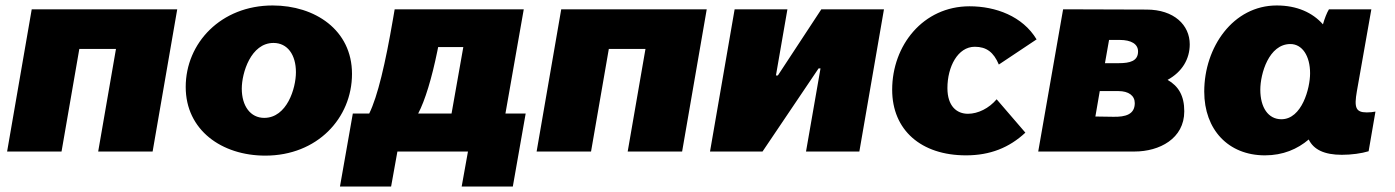

<svg xmlns="http://www.w3.org/2000/svg" viewBox="-20 -554 5102 702"><path d="M6 0H205L270 -375H404L339 0H538L628 -520H96Z M950 15C1140 15 1267 -122 1267 -284C1267 -445 1131 -534 977 -534C788 -534 659 -397 659 -236C659 -78 791 15 950 15ZM946 -123C896 -123 864 -166 864 -230C864 -287 897 -397 980 -397C1031 -397 1062 -354 1062 -290C1062 -231 1029 -123 946 -123Z M1223 128H1410L1433 0H1691L1668 128H1855L1902 -139H1828L1895 -520H1423L1417 -485C1389 -322 1361 -202 1330 -139H1270ZM1509 -139C1534 -186 1559 -269 1579 -367L1582 -382H1674L1631 -139Z M1942 0H2141L2206 -375H2340L2275 0H2474L2564 -520H2032Z M2576 0H2768L2973 -304H2980L2927 0H3122L3212 -520H2983L2824 -278H2817L2859 -520H2666Z M3512 14C3600 14 3670 -14 3729 -69L3624 -191C3596 -158 3556 -138 3519 -138C3478 -138 3444 -166 3444 -232C3444 -310 3482 -383 3544 -383C3587 -383 3613 -363 3632 -318L3770 -410C3719 -495 3620 -531 3525 -531C3355 -531 3242 -388 3242 -226C3242 -78 3348 14 3512 14Z M3776 0H4128C4219 0 4310 -47 4310 -147C4310 -204 4289 -239 4249 -262C4302 -291 4330 -338 4330 -392C4330 -462 4273 -519 4172 -519L3867 -520ZM3985 -128 4001 -221H4069C4107 -221 4129 -204 4129 -177C4129 -136 4096 -126 4050 -127ZM4020 -323 4035 -408H4074C4116 -408 4141 -393 4141 -366C4141 -331 4112 -323 4070 -323Z M4886 12C4921 12 4958 7 4984 -1L5009 -146C4999 -144 4989 -143 4977 -143C4936 -143 4931 -162 4941 -220L4994 -520H4839C4831 -507 4823 -486 4817 -465C4779 -508 4722 -534 4648 -534C4489 -534 4383 -382 4383 -219C4383 -80 4471 14 4605 14C4671 14 4724 -9 4765 -44C4783 -7 4822 12 4886 12ZM4698 -393C4741 -393 4770 -350 4770 -286C4770 -231 4740 -118 4665 -118C4617 -118 4588 -161 4588 -226C4588 -284 4619 -393 4698 -393Z"/></svg>

Font: Fixel Display Black
Style: Italic
Weight: 900
Italic angle: -10°
Designer: AlfaBravo + MacPaw
Foundry: Kyrylo Tkachov, Marchela Mozhyna, Serhii Makarenko, Maria Weinstein, Zakhar Kryvoshyya
Version: Version 1.210;Glyphs 3.2 (3217)